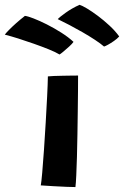

<svg xmlns="http://www.w3.org/2000/svg" viewBox="-128 -775 516 798"><path d="M185.5 2.5Q174 2.5 148.2 1.5Q122.5 0.5 93.5 -1.2Q64.5 -3 41.5 -4.5Q44 -17.5 47.5 -57.5Q51 -97.5 54.8 -152.5Q58.5 -207.5 62 -266.2Q65.5 -325 68 -375.8Q70.5 -426.5 71 -457.5Q79 -458.5 96.2 -459.2Q113.5 -460 133.8 -460.2Q154 -460.5 171.2 -460.8Q188.5 -461 196.5 -461Q196.5 -436.5 196.2 -397.2Q196 -358 195.2 -311Q194.5 -264 193.8 -215.5Q193 -167 191.8 -123Q190.5 -79 189 -46Q187.5 -13 185.5 2.5ZM-24.5 -709Q-13.5 -708 11.2 -698.5Q36 -689 66.8 -673.5Q97.5 -658 127 -639.2Q156.5 -620.5 177.5 -601Q172.5 -593.5 160.2 -582.2Q148 -571 136 -561Q124 -551 119.5 -548.5Q103 -558.5 74.5 -570Q46 -581.5 12.8 -593.2Q-20.5 -605 -52.2 -615Q-84 -625 -108 -631Q-104 -637 -91.2 -650Q-78.5 -663 -60.8 -678.8Q-43 -694.5 -24.5 -709ZM202.5 -755Q213 -752 233.5 -739.8Q254 -727.5 278.8 -709Q303.5 -690.5 327.2 -668.5Q351 -646.5 367.5 -623.5Q359 -614 345.8 -604.8Q332.5 -595.5 321 -589.2Q309.5 -583 304.5 -581.5Q290 -594 266.5 -609.5Q243 -625 215.5 -640.8Q188 -656.5 161 -670.8Q134 -685 112 -695.5Q119 -703.5 144.8 -722Q170.5 -740.5 202.5 -755Z"/></svg>

Font: Grandstander Thin SemiBold
Style: Regular
Weight: 600
Version: Version 1.200